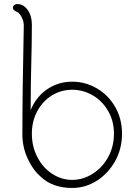

<svg xmlns="http://www.w3.org/2000/svg" viewBox="-20 -915 675 952"><path d="M585 -252Q585 -177 550.5 -115.5Q516 -54 459.5 -18.5Q403 17 338 17Q241 17 183 -38Q144 -71 117.5 -128Q91 -185 91 -248Q91 -461 98 -790Q98 -809 87.5 -829.5Q77 -850 66 -855Q44 -865 44 -875Q44 -885 50.5 -890Q57 -895 66 -895Q96 -895 117 -866Q138 -837 138 -793Q138 -709 135 -595Q134 -559 133 -502Q132 -445 132 -369Q159 -435 214 -472.5Q269 -510 338 -510Q403 -510 460 -477Q517 -444 551 -385Q585 -326 585 -252ZM545 -252Q545 -315 516 -365Q487 -415 439.5 -442.5Q392 -470 338 -470Q284 -470 238.5 -442.5Q193 -415 165.5 -365Q138 -315 138 -252Q138 -188 165.5 -135.5Q193 -83 239 -53Q285 -23 338 -23Q391 -23 439 -53Q487 -83 516 -135.5Q545 -188 545 -252Z"/></svg>

Font: Tsukimi Rounded Light
Style: Regular
Weight: 300
Designer: Takashi Funayama
Foundry: Takashi Funayama
Version: Version 1.032; ttfautohint (v1.8.3)